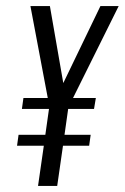

<svg xmlns="http://www.w3.org/2000/svg" viewBox="-20 -611 410 631"><path d="M105 0 124 -132H36L41 -168H129L141 -253H52L57 -289H137L80 -591H144L188 -338L310 -591H370L220 -289H295L289 -253H204L192 -168H278L273 -132H187L168 0Z"/></svg>

Font: Alumni Sans
Style: Italic
Weight: 400
Italic angle: -8°
Version: Version 1.016